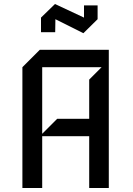

<svg xmlns="http://www.w3.org/2000/svg" viewBox="-20 -940 663 960"><path d="M524 0H426V-259H191V0H92V-604L179 -691H524ZM488 -604H191V-271L266 -346H426V-542ZM468 -844 397 -774 257 -844 256 -779H185V-852L255 -920L400 -852V-913H468Z"/></svg>

Font: Iceberg
Style: Regular
Weight: 400
Designer: Victor Kharyk
Foundry: Cyreal (www.cyreal.org)
Version: Version 1.002